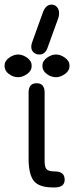

<svg xmlns="http://www.w3.org/2000/svg" viewBox="-57 -822 325 842"><path d="M22.5 -483.4C35.5 -483.4 48.7 -488.1 62 -497.6C75.4 -507 82 -518.9 82 -533.2C82 -547.5 75.4 -559.4 62 -568.8C48.7 -578.3 35.5 -583 22.5 -583C9.4 -583 -3.7 -578.3 -17.1 -568.8C-30.4 -559.4 -37.1 -547.5 -37.1 -533.2C-37.1 -518.9 -30.8 -507 -18.1 -497.6C-5.4 -488.1 8.1 -483.4 22.5 -483.4ZM188.5 -483.4C201.5 -483.4 214.7 -488.1 228 -497.6C241.4 -507 248 -518.9 248 -533.2C248 -547.5 241.4 -559.4 228 -568.8C214.7 -578.3 201.5 -583 188.5 -583C175.5 -583 162.3 -578.3 148.9 -568.8C135.6 -559.4 128.9 -547.5 128.9 -533.2C128.9 -518.9 135.3 -507 147.9 -497.6C160.6 -488.1 174.2 -483.4 188.5 -483.4ZM168.9 -801.8C152.7 -801.8 140.3 -791 131.8 -769.5L84 -636.7C81.4 -629.6 80.1 -623 80.1 -617.2C80.1 -606.8 83.5 -598.5 90.3 -592.3C97.2 -586.1 105.5 -583 115.2 -583C132.8 -583 144.9 -592.8 151.4 -612.3L199.2 -744.1C201.2 -750.7 202.1 -757.5 202.1 -764.6C202.1 -775.1 199.1 -783.9 192.9 -791C186.7 -798.2 178.7 -801.8 168.9 -801.8ZM182.6 0C211.9 0 226.6 -11.4 226.6 -34.2C226.6 -58.3 211.9 -70.3 182.6 -70.3C165 -70.3 153.3 -73.4 147.5 -79.6C141.6 -85.8 138.7 -97.7 138.7 -115.2V-416C138.7 -443.4 127 -457 103.5 -457C80.1 -457 68.4 -443.4 68.4 -416V-127C68.4 -81.4 75.8 -48.8 90.8 -29.3C105.8 -9.8 134.1 0 175.8 0Z"/></svg>

Font: Jura
Style: DemiBold
Weight: 600
Version: Version 2.5.1